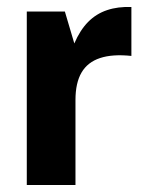

<svg xmlns="http://www.w3.org/2000/svg" viewBox="-20 -529 416 549"><path d="M56.6 0V-496H165.5L192.5 -404.8Q208.9 -442.9 231.9 -466.2Q255 -489.6 286.1 -500Q317.1 -510.5 355.7 -508.9V-369.1Q301.5 -374.8 266.1 -363Q230.6 -351.3 213.2 -321.7Q195.8 -292 195.8 -243.1V0Z"/></svg>

Font: Atkinson Hyperlegible Next
Style: Regular
Weight: 400
Designer: Elliott Scott, Megan Eiswerth, Linus Boman, Theodore Petrosky, Letters from Sweden
Foundry: Applied Design Works, Letters from Sweden
Version: Version 2.001